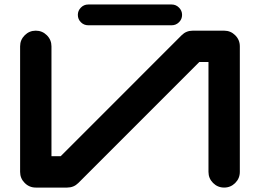

<svg xmlns="http://www.w3.org/2000/svg" viewBox="-20 -847 1174 867"><path d="M1063 -637.7V-70.8Q1063 -41.5 1042.2 -20.8Q1021.5 0 992.2 0Q962.9 0 942.1 -20.8Q921.4 -41.5 921.4 -70.8V-566.9H879.9L333.5 -20.5Q313 0 283.2 0H141.6Q112.3 0 91.6 -20.8Q70.8 -41.5 70.8 -70.8V-637.7Q70.8 -667 91.6 -687.7Q112.3 -708.5 141.6 -708.5Q170.9 -708.5 191.7 -687.7Q212.4 -667 212.4 -637.7V-141.6H253.9L800.3 -688Q820.8 -708.5 850.6 -708.5H992.2Q1021.5 -708.5 1042.2 -687.7Q1063 -667 1063 -637.7ZM755.4 -826.7Q774.4 -826.7 788.3 -812.7Q802.2 -798.8 802.2 -779.8Q802.2 -760.3 788.3 -746.6Q774.4 -732.9 755.4 -732.9H378.4Q358.9 -732.9 345.2 -746.6Q331.5 -760.3 331.5 -779.8Q331.5 -798.8 345.2 -812.7Q358.9 -826.7 378.4 -826.7Z"/></svg>

Font: Robtronika
Style: Regular
Weight: 400
Designer: GGBot
Version: 1.00